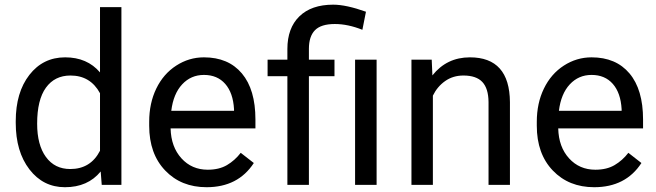

<svg xmlns="http://www.w3.org/2000/svg" viewBox="-20 -780 2769 810"><path d="M46.4 -268.6Q46.4 -390.1 104 -464.1Q161.6 -538.1 254.9 -538.1Q347.7 -538.1 401.9 -474.6V-750H492.2V0H409.2L404.8 -56.6Q350.6 9.8 253.9 9.8Q162.1 9.8 104.2 -65.4Q46.4 -140.6 46.4 -261.7ZM136.7 -258.3Q136.7 -168.5 173.8 -117.7Q210.9 -66.9 276.4 -66.9Q362.3 -66.9 401.9 -144V-386.7Q361.3 -461.4 277.3 -461.4Q210.9 -461.4 173.8 -410.2Q136.7 -358.9 136.7 -258.3Z M851.6 9.8Q744.1 9.8 676.8 -60.8Q609.4 -131.3 609.4 -249.5V-266.1Q609.4 -344.7 639.4 -406.5Q669.4 -468.3 723.4 -503.2Q777.3 -538.1 840.3 -538.1Q943.4 -538.1 1000.5 -470.2Q1057.6 -402.3 1057.6 -275.9V-238.3H699.7Q701.7 -160.2 745.4 -112.1Q789.1 -64 856.4 -64Q904.3 -64 937.5 -83.5Q970.7 -103 995.6 -135.3L1050.8 -92.3Q984.4 9.8 851.6 9.8ZM840.3 -463.9Q785.6 -463.9 748.5 -424.1Q711.4 -384.3 702.6 -312.5H967.3V-319.3Q963.4 -388.2 930.2 -426Q897 -463.9 840.3 -463.9Z M1192.4 0V-458.5H1108.9V-528.3H1192.4V-573.2Q1192.4 -661.6 1242.9 -710.9Q1293.5 -760.3 1385.7 -760.3Q1440.4 -760.3 1523.9 -730.5L1508.8 -654.3Q1447.8 -678.7 1392.6 -678.7Q1334.5 -678.7 1308.8 -652.6Q1283.2 -626.5 1283.2 -574.2V-528.3H1391.1V-458.5H1283.2V0ZM1568.8 0H1478V-528.3H1568.8Z M1801.3 -528.3 1804.2 -461.9Q1864.7 -538.1 1962.4 -538.1Q2129.9 -538.1 2131.3 -349.1V0H2041V-349.6Q2040.5 -406.7 2014.9 -434.1Q1989.3 -461.4 1935.1 -461.4Q1891.1 -461.4 1857.9 -438Q1824.7 -414.6 1806.2 -376.5V0H1715.8V-528.3Z M2486.8 9.8Q2379.4 9.8 2312 -60.8Q2244.6 -131.3 2244.6 -249.5V-266.1Q2244.6 -344.7 2274.7 -406.5Q2304.7 -468.3 2358.6 -503.2Q2412.6 -538.1 2475.6 -538.1Q2578.6 -538.1 2635.7 -470.2Q2692.9 -402.3 2692.9 -275.9V-238.3H2335Q2336.9 -160.2 2380.6 -112.1Q2424.3 -64 2491.7 -64Q2539.6 -64 2572.8 -83.5Q2606 -103 2630.9 -135.3L2686 -92.3Q2619.6 9.8 2486.8 9.8ZM2475.6 -463.9Q2420.9 -463.9 2383.8 -424.1Q2346.7 -384.3 2337.9 -312.5H2602.5V-319.3Q2598.6 -388.2 2565.4 -426Q2532.2 -463.9 2475.6 -463.9Z"/></svg>

Font: Roboto-ThirdPerson-AD3FC
Style: ThirdPerson-AD3FC
Weight: 400
Designer: Google
Version: Version 2.137; 2017